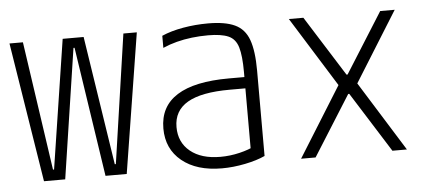

<svg xmlns="http://www.w3.org/2000/svg" viewBox="-42 -616 1585 712"><g transform="rotate(-5 750.0 -260.0)"><path d="M96 0 13 -520H63L133 -40H137L211 -520H289L363 -40H367L437 -520H487L404 0H325L252 -483H248L175 0Z M758 10Q664 10 609 -35Q554 -80 554 -156Q554 -238 619 -279Q684 -320 812 -320H894V-278H812Q706 -278 654.5 -248Q603 -218 603 -157Q603 -100 644 -66.5Q685 -33 756 -33Q792 -33 827.5 -41.5Q863 -50 887 -63L870 -31V-339Q870 -399 860.5 -431Q851 -463 824.5 -474.5Q798 -486 749 -486Q718 -486 688.5 -482.5Q659 -479 632 -472Q605 -465 580 -454V-499Q614 -514 659.5 -522Q705 -530 753 -530Q816 -530 852.5 -513Q889 -496 904 -454.5Q919 -413 919 -340V-22Q889 -8 844.5 1Q800 10 758 10Z M1053 0 1215 -260 1053 -520H1107L1248 -296H1252L1393 -520H1447L1285 -260L1447 0H1393L1252 -224H1248L1107 0Z"/></g></svg>

Font: M PLUS Code Latin Light
Style: Regular
Weight: 300
Designer: Coji Morishita
Foundry: UNDERFOREST DESIGN
Version: Version 1.002; ttfautohint (v1.8.3)